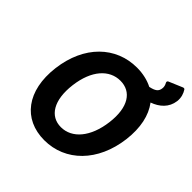

<svg xmlns="http://www.w3.org/2000/svg" viewBox="-208 -959 1152 1152"><g transform="rotate(45 367.5 -383.0)"><path d="M351 -102C258 -102 205 -186 223 -330C241 -473 314 -552 407 -552C500 -552 554 -473 536 -330C518 -186 444 -102 351 -102ZM616 -753C603 -748 607 -738 609 -735C615 -724 619 -711 617 -698C614 -670 598 -657 555 -648C518 -667 472 -678 422 -678C243 -678 105 -546 78 -330C51 -113 157 24 336 24C514 24 653 -113 680 -330C693 -438 674 -525 627 -587C683 -607 726 -645 734 -706C738 -739 728 -766 715 -786C712 -790 707 -791 701 -789Z"/></g></svg>

Font: Falling Sky
Style: BdObl
Weight: 700
Designer: Paul D. Hunt
Foundry: Adobe Systems Incorporated
Version: Version 1.02